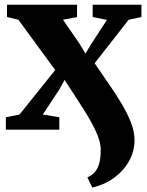

<svg xmlns="http://www.w3.org/2000/svg" viewBox="-20 -564 641 835"><path d="M381.5 251.5 360 207.5Q381.5 198 394.5 181.8Q407.5 165.5 412.8 141.8Q418 118 418 87Q418 50 394.2 1.2Q370.5 -47.5 334.5 -103Q298.5 -158.5 261 -216.5L237.5 -174L166 -66L238 -54V0H5.5V-54L65 -66L220 -259.5L60 -478L10.5 -490V-543.5H315V-490L254 -478L325.5 -374.5L351.5 -331L378 -374.5L445 -477.5L383 -490V-543.5H595V-490L539.5 -478L391.5 -289Q420 -247 450.2 -203.5Q480.5 -160 506.5 -117Q532.5 -74 548.8 -33Q565 8 565 45Q565 94 541.2 136.5Q517.5 179 476.2 209.2Q435 239.5 381.5 251.5Z"/></svg>

Font: Merriweather 48pt Black
Style: Regular
Weight: 900
Version: Version 2.100